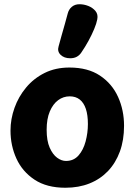

<svg xmlns="http://www.w3.org/2000/svg" viewBox="-20 -874 634 903"><path d="M29.4 -260Q29.4 -314 48.2 -366.6Q66.9 -419.2 102.7 -462.2Q138.4 -505.2 189.7 -530.8Q240.9 -556.4 306.4 -556.4Q393.2 -556.4 450.1 -518.5Q507 -480.6 535.2 -418.3Q563.4 -356.1 563.4 -282Q563.4 -215.2 543.9 -161.6Q524.3 -107.9 488.1 -69.7Q451.8 -31.6 401.2 -11.3Q350.6 9 287.4 9Q199.8 9 142.5 -28.9Q85.2 -66.9 57.3 -128Q29.4 -189.1 29.4 -260ZM199.4 -263.7Q199.4 -212 213.6 -179.8Q227.7 -147.7 248.5 -132.3Q269.3 -117 290.2 -117Q326.3 -117 349.2 -142.8Q372 -168.7 382.7 -209Q393.4 -249.3 393.4 -290.7Q393.4 -332.9 383.8 -361.8Q374.2 -390.7 355.2 -405.8Q336.1 -420.9 308.1 -420.9Q277.8 -420.9 253.4 -402.8Q229 -384.7 214.2 -349.8Q199.4 -314.9 199.4 -263.7ZM310 -600Q281.6 -600 264.9 -616.3Q248.3 -632.7 255.7 -656.4Q260.9 -675.3 268.8 -704Q276.8 -732.7 285.3 -762Q293.9 -791.3 298.6 -810.7Q303.6 -830.1 318 -842.1Q332.4 -854.1 354 -854.1Q374.4 -854.1 395.1 -846.1Q415.8 -838 429 -822.2Q442.2 -806.4 437.4 -782.7Q434 -763.9 422.9 -737.3Q411.9 -710.8 396.1 -681.7Q380.2 -652.7 361.9 -626.1Q353.6 -613.8 340.8 -606.9Q328 -600 310 -600Z"/></svg>

Font: Playpen Sans
Style: Regular
Weight: 400
Designer: Laura Meseguer, Veronika Burian, José Scaglione, Kostas Bartsokas, Vera Evstafieva, Tom Grace, Yorlmar Campos
Foundry: TypeTogether
Version: Version 2.000